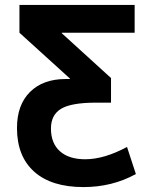

<svg xmlns="http://www.w3.org/2000/svg" viewBox="-20 -750 616 780"><path d="M527 -730V-617H231V-615L431 -433V-333H371Q269 -333 228 -308Q187 -283 187 -228Q187 -168 223.5 -135.5Q260 -103 326 -103Q403 -103 496 -153L532 -43Q436 10 319 10Q189 10 119 -52.5Q49 -115 49 -230Q49 -324 102 -376.5Q155 -429 247 -429H264V-431L59 -617V-730Z"/></svg>

Font: M PLUS 1p
Style: Bold
Weight: 700
Version: Version 1.062